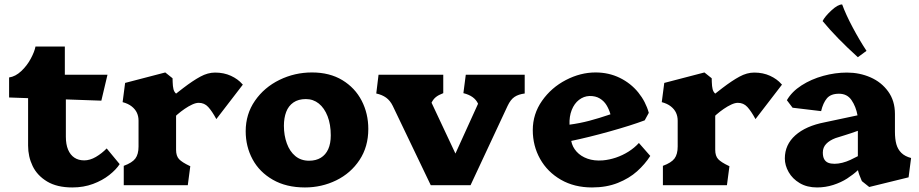

<svg xmlns="http://www.w3.org/2000/svg" viewBox="-20 -814 4038 844"><path d="M103.5 -174V-382.5L20 -385.5V-473.5Q48 -477.5 73.5 -501.5Q99 -525.5 115.5 -556.5Q132 -587.5 136 -609.5H265V-485.5H452.5L425.5 -371.5L269.5 -377V-213Q269.5 -179.5 279.2 -156.2Q289 -133 307 -121Q325 -109 350 -109Q375.5 -109 401.5 -124.2Q427.5 -139.5 449 -161.5L506 -92.5Q490.5 -68.5 460.5 -44.8Q430.5 -21 389 -5.5Q347.5 10 298 10Q230.5 10 187 -16.2Q143.5 -42.5 123.5 -84Q103.5 -125.5 103.5 -174Z M589 -283.5V-170Q589 -136 575 -117.2Q561 -98.5 524 -85V0H805.5L816.5 -83.5L814 -84.5Q780 -100.5 767 -114.5Q754 -128.5 754 -155.5V-305.5Q757 -309 760 -311Q775 -324 791.8 -335.5Q808.5 -347 824.8 -354.5Q841 -362 853.5 -362Q878.5 -362 895.2 -343.8Q912 -325.5 931 -290.5L1047.5 -442L1045 -444.5Q1026 -466.5 995 -480.8Q964 -495 925.5 -495Q893.5 -495 860.8 -477.2Q828 -459.5 785.5 -427Q770 -415 754 -402.5Q745.5 -410 742.5 -422.2Q739.5 -434.5 739 -453L738.5 -470L706.5 -495.5L530 -449.5L519 -365Q543.5 -358.5 559 -346.2Q574.5 -334 581.8 -318.2Q589 -302.5 589 -283.5Z M1060 -237Q1060 -312.5 1100.8 -371.2Q1141.5 -430 1208.5 -462.8Q1275.5 -495.5 1351.5 -495.5Q1429 -495.5 1484.8 -461.8Q1540.5 -428 1569.8 -371.5Q1599 -315 1599 -247Q1599 -169 1560.5 -110.8Q1522 -52.5 1458 -21.2Q1394 10 1320.5 10Q1238.5 10 1179.5 -23.8Q1120.5 -57.5 1090.2 -113.8Q1060 -170 1060 -237ZM1434 -219Q1434 -267 1420 -303Q1406 -339 1381.5 -358.8Q1357 -378.5 1324.5 -378.5Q1291.5 -378.5 1269.8 -363.5Q1248 -348.5 1238 -322Q1228 -295.5 1228 -261Q1228 -219 1240.8 -183.8Q1253.5 -148.5 1278.2 -128Q1303 -107.5 1338.5 -107.5Q1369 -107.5 1390.2 -120.5Q1411.5 -133.5 1422.8 -158.2Q1434 -183 1434 -219Z M2048.5 0 2211.5 -349Q2224.5 -376.5 2241.8 -388Q2259 -399.5 2286.5 -403V-485.5H2027.5L2017 -404.5Q2041.5 -398.5 2057.5 -387Q2073.5 -375.5 2081.5 -358L1982 -139L1877 -362.5Q1884.5 -378 1896 -387.2Q1907.5 -396.5 1928.5 -404.5V-485.5H1644L1634 -403Q1659.5 -397.5 1677.2 -384.8Q1695 -372 1706.5 -348.5L1873.5 0Z M2322 -242Q2322 -313 2362.8 -371Q2403.5 -429 2467.5 -462.2Q2531.5 -495.5 2598 -495.5Q2656 -495.5 2704.5 -471.8Q2753 -448 2785.8 -407.5Q2818.5 -367 2832 -318L2814 -285Q2754 -262.5 2661 -236.5Q2568 -210.5 2491 -194.5Q2496 -168 2514.5 -147.5Q2533 -127 2562.5 -116.5Q2592 -106 2630 -109Q2658.5 -111.5 2687.5 -121.2Q2716.5 -131 2742.8 -147.5Q2769 -164 2788.5 -185.5L2838.5 -128.5Q2815 -92 2780.5 -61Q2746 -30 2696 -10Q2646 10 2582.5 10Q2504.5 10 2445.5 -24Q2386.5 -58 2354.2 -115.5Q2322 -173 2322 -242ZM2663.5 -311.5Q2657 -334 2646 -352Q2635 -370 2616.5 -381.2Q2598 -392.5 2571 -392Q2546 -391 2525.2 -375Q2504.5 -359 2493.2 -330.5Q2482 -302 2483.5 -266Q2528.5 -272 2570.2 -283Q2612 -294 2663.5 -311.5Z M2959 -283.5V-170Q2959 -136 2945 -117.2Q2931 -98.5 2894 -85V0H3175.5L3186.5 -83.5L3184 -84.5Q3150 -100.5 3137 -114.5Q3124 -128.5 3124 -155.5V-305.5Q3127 -309 3130 -311Q3145 -324 3161.8 -335.5Q3178.5 -347 3194.8 -354.5Q3211 -362 3223.5 -362Q3248.5 -362 3265.2 -343.8Q3282 -325.5 3301 -290.5L3417.5 -442L3415 -444.5Q3396 -466.5 3365 -480.8Q3334 -495 3295.5 -495Q3263.5 -495 3230.8 -477.2Q3198 -459.5 3155.5 -427Q3140 -415 3124 -402.5Q3115.5 -410 3112.5 -422.2Q3109.5 -434.5 3109 -453L3108.5 -470L3076.5 -495.5L2900 -449.5L2889 -365Q2913.5 -358.5 2929 -346.2Q2944.5 -334 2951.8 -318.2Q2959 -302.5 2959 -283.5Z M3430 -117.5Q3430 -178 3476.2 -219.2Q3522.5 -260.5 3606 -276.5L3749.5 -307Q3742.5 -345.5 3723.2 -373.8Q3704 -402 3668 -402Q3632 -402 3615 -381.8Q3598 -361.5 3589.5 -325.5L3464 -340.5L3439 -373.5Q3460.5 -411 3503.2 -438.5Q3546 -466 3598.8 -480.5Q3651.5 -495 3703 -495Q3758.5 -495 3806.5 -474Q3854.5 -453 3884.2 -412Q3914 -371 3914 -313V-234.5Q3914 -203 3920.2 -180.2Q3926.5 -157.5 3942.2 -142Q3958 -126.5 3985 -119.5L3974 -34.5L3801 8L3769 -17.5Q3768.5 -18.5 3768.2 -19Q3768 -19.5 3767.5 -20.5Q3762 -32.5 3757.2 -46Q3752.5 -59.5 3751.5 -66Q3730.5 -46.5 3703.8 -29.2Q3677 -12 3642.8 -1Q3608.5 10 3571.5 10Q3527.5 10 3495.5 -9Q3463.5 -28 3446.8 -57.5Q3430 -87 3430 -117.5ZM3751 -127.5V-239Q3735 -233 3722 -228.8Q3709 -224.5 3693 -219.5Q3673.5 -213.5 3653 -207Q3626.5 -197 3611.8 -181.5Q3597 -166 3597 -143.5Q3597 -125 3603.2 -114Q3609.5 -103 3620.8 -98.5Q3632 -94 3648.5 -94Q3664.5 -94 3682.5 -98.5Q3700.5 -103 3717.8 -111Q3735 -119 3751 -127.5ZM3751 -562.5 3789 -590.5Q3758 -637.5 3728 -694Q3698 -750.5 3682 -794.5Q3663 -794.5 3634.5 -768Q3606 -741.5 3596 -721.5Q3657 -647.5 3751 -562.5Z"/></svg>

Font: TMT Limkin
Style: Regular
Weight: 400
Designer: Gabriel Drozdov
Version: Version 1.000;Glyphs 3.1.2 (3151)